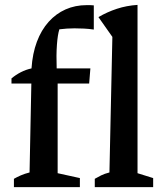

<svg xmlns="http://www.w3.org/2000/svg" viewBox="-20 -766 669 786"><path d="M27 -424V-445Q45 -460 65.5 -470.5Q86 -481 109 -486Q113 -547 131 -595Q149 -643 179 -676.5Q209 -710 248.5 -727.5Q288 -745 335 -745Q341 -745 348.5 -745Q356 -745 364 -744V-645Q344 -648 324 -649Q304 -650 285 -650Q269 -650 254 -649Q239 -648 223 -646Q216 -624 213 -582.5Q210 -541 212 -486H350L345 -424ZM216 -457V-57L307 -37V0H37V-34Q49 -41 65 -48Q81 -55 101 -60L109 -457ZM368 0V-34Q380 -41 394 -48Q408 -55 428 -60L440 -615L383 -696Q419 -717 458.5 -730Q498 -743 543 -746V-57L607 -37V0Z"/></svg>

Font: Piazzolla 24pt SemiBold
Style: Regular
Weight: 600
Designer: Juan Pablo del Peral
Foundry: Huerta Tipografica
Version: Version 2.005